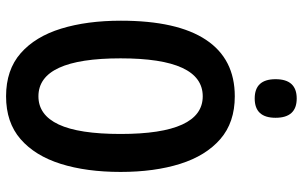

<svg xmlns="http://www.w3.org/2000/svg" viewBox="-198 -766 974 617"><g transform="rotate(90 288.5 -457.0)"><path d="M532 -358Q532 -248 506 -165.5Q480 -83 426.5 -36.5Q373 10 289 10Q204 10 150.5 -37Q97 -84 71.5 -167Q46 -250 46 -359Q46 -540 107.5 -632.5Q169 -725 289 -725Q373 -725 426.5 -678.5Q480 -632 506 -549.5Q532 -467 532 -358ZM167 -358Q167 -94 289 -94Q349 -94 379.5 -159Q410 -224 410 -358Q410 -622 289 -622Q167 -622 167 -358ZM296 -924Q358 -924 358 -856Q358 -789 296 -789Q234 -789 234 -856Q234 -924 296 -924Z"/></g></svg>

Font: Noto Sans ExtraCondensed SemiBold
Style: Regular
Weight: 600
Width: 2
Designer: Monotype Design Team
Foundry: Monotype Imaging Inc.
Version: Version 2.013; ttfautohint (v1.8.4.7-5d5b)